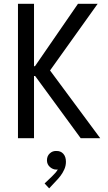

<svg xmlns="http://www.w3.org/2000/svg" viewBox="-20 -740 578 1028"><path d="M76.2 0V-719.7H162.1V-385.7H186.5L155.3 -368.2L397.5 -719.7H502.9L229.5 -336.9V-387.7L516.6 0H412.1L155.3 -350.6L186.5 -333H162.1V0ZM243.2 268.6 218.8 242.2 258.8 204.1Q269 194.3 277.6 184.3Q286.1 174.3 291 164.3Q295.9 154.3 294.9 144.5L310.5 142.6Q308.6 152.8 301.5 160.4Q294.4 168 281.2 168Q263.2 168 247.3 154.1Q231.4 140.1 231.4 118.2Q231.4 95.2 246.6 81.3Q261.7 67.4 281.2 68.4Q304.2 67.4 318.6 83Q333 98.6 333 126Q333 147.9 324.2 167.2Q315.4 186.5 304.2 201.2Q293 215.8 285.2 223.6Z"/></svg>

Font: Reddit Sans Condensed
Style: Regular
Weight: 400
Designer: Stephen Hutchings
Foundry: Reddit
Version: Version 1.014